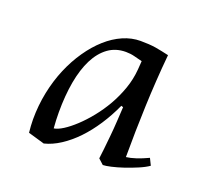

<svg xmlns="http://www.w3.org/2000/svg" viewBox="-75 -828 575 537"><g transform="rotate(20 213.0 -559.0)"><path d="M262.7 -392.1Q264.2 -401.9 266.1 -420.4Q268.1 -439 270.3 -461.4Q272.5 -483.9 273.9 -507.1Q275.4 -530.3 276.4 -549.3L270.5 -551.3Q255.4 -518.1 236.3 -489Q217.3 -460 195.6 -437.3Q173.8 -414.6 150.1 -399.2Q126.5 -383.8 102.5 -377.9L53.7 -392.1Q52.7 -401.9 52 -411.6Q51.3 -421.4 51.3 -431.2Q51.3 -472.7 59.3 -512Q67.4 -551.3 81.8 -585.4Q96.2 -619.6 116 -648.2Q135.7 -676.8 158.7 -697.3Q181.6 -717.8 207.3 -729Q232.9 -740.2 259.3 -740.2Q272 -740.2 283 -739.5Q293.9 -738.8 304 -737.3Q314 -735.8 323.7 -733.6Q333.5 -731.4 344.7 -729Q340.8 -688 338.4 -649.7Q335.9 -611.3 334.5 -573.7Q333 -536.1 332.3 -498.3Q331.5 -460.4 331.5 -420.9Q356.9 -423.8 395.5 -441.9L405.3 -421.9Q393.6 -413.6 375 -405.8Q356.4 -397.9 337.6 -391.6Q318.8 -385.3 302.5 -381.6Q286.1 -377.9 278.3 -377.9ZM281.2 -688Q269.5 -690.9 257.3 -694.1Q245.1 -697.3 231.4 -697.3Q201.2 -697.3 179 -681.2Q156.7 -665 141.8 -635.7Q127 -606.4 119.6 -565.4Q112.3 -524.4 112.3 -475.1Q112.3 -462.9 112.8 -451.4Q113.3 -439.9 114.3 -427.2Q125.5 -428.7 141.4 -438.7Q157.2 -448.7 174.8 -465.1Q192.4 -481.4 210.2 -503.4Q228 -525.4 242.7 -551Q257.3 -576.7 267.1 -604.7Q276.9 -632.8 279.3 -662.1Z"/></g></svg>

Font: Simonetta
Style: Italic
Weight: 400
Italic angle: -2°
Designer: Gayaneh Bagdasaryan
Foundry: BrownFox
Version: Version 1.001